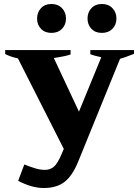

<svg xmlns="http://www.w3.org/2000/svg" viewBox="-20 -749 702 963"><path d="M166 -656Q166 -687 185.5 -708Q205 -729 238 -729Q271 -729 291 -708Q311 -687 311 -656Q311 -625 291 -604.5Q271 -584 238 -584Q205 -584 185.5 -604.5Q166 -625 166 -656ZM419 -656Q419 -687 438.5 -708Q458 -729 491 -729Q524 -729 544 -708Q564 -687 564 -656Q564 -625 544 -604.5Q524 -584 491 -584Q458 -584 438.5 -604.5Q419 -625 419 -656ZM652 -498V-479Q602 -459 582 -454L372 62Q343 133 303.5 163.5Q264 194 199 194Q140 194 71 158L102 76Q135 89 159 96Q183 103 205 103Q231 103 250 87.5Q269 72 291 19L300 -2L70 -456Q30 -465 6 -478V-498H334V-476Q315 -468 250 -458L376 -189L488 -462Q450 -470 433 -477V-498Z"/></svg>

Font: Trirong Black
Style: Regular
Weight: 900
Designer: Katatrad Team
Foundry: CadsonDemak
Version: Version 1.001